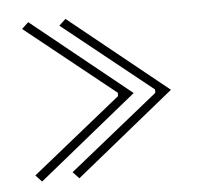

<svg xmlns="http://www.w3.org/2000/svg" viewBox="-38 -539 479 462"><g transform="rotate(-5 202.0 -307.5)"><path d="M120 -485 136 -500 374 -308 136 -115 121 -131 336 -304V-312ZM30 -485 46 -500 284 -308 46 -115 31 -131 246 -304V-312Z"/></g></svg>

Font: Vina Sans
Style: Regular
Weight: 400
Designer: Andree Nguyen
Foundry: Nguyen Type Foundry
Version: Version 1.002; ttfautohint (v1.8.4.7-5d5b);gftools[0.9.28]